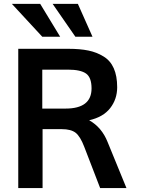

<svg xmlns="http://www.w3.org/2000/svg" viewBox="-20 -960 718 980"><path d="M287.1 -772.5 185.1 -940.4H40.5L195.8 -772.5ZM452.1 -772.5 377.4 -940.4H248.5L364.7 -772.5ZM195.8 -405.8H314.5Q447.3 -405.8 447.3 -508.8Q447.3 -564.5 419.4 -584.5Q391.1 -604.5 327.6 -604.5H195.8ZM73.2 0V-710.9H329.6Q388.2 -710.9 430.9 -702.1Q473.6 -693.4 508.3 -671.9Q578.1 -629.9 578.1 -514.6Q578.1 -454.1 542.5 -408.2Q506.8 -362.3 435.1 -346.2Q499.5 -310.1 529.3 -234.9L625.5 0H491.2L409.7 -211.4Q389.6 -263.7 366.2 -282.2Q342.3 -300.8 295.4 -300.8H197.3V0Z"/></svg>

Font: Ride
Style: Bold
Weight: 700
Version: Version 3.000